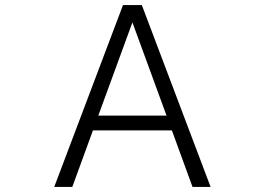

<svg xmlns="http://www.w3.org/2000/svg" viewBox="-20 -694 1040 754"><path d="M634 -240 500 -606 366 -240ZM807 40H736L655 -182H345L264 40H193L463 -674H537Z"/></svg>

Font: NanumGothicCoding
Style: Regular
Weight: 400
Monospace: yes
Designer: Kwon Bruce; Nicolas Noh; Sung-woo Choi; Go-un Cha; Soo-hyun Park;
Foundry: NHN Corporation
Version: Version 2.000;PS 1;hotconv 1.0.49;makeotf.lib2.0.14853